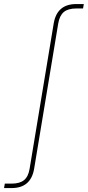

<svg xmlns="http://www.w3.org/2000/svg" viewBox="-145 -748 444 972"><path d="M-86.4 204.1H-124.5L-120.6 181.6H-86.4Q-44.9 181.6 -23.2 163.8Q-1.5 146 4.9 106.4L127 -629.9Q143.6 -727.5 241.2 -727.5H279.3L275.4 -705.1H241.2Q199.7 -705.1 178.2 -687.3Q156.7 -669.4 149.9 -629.9L27.8 106.4Q11.2 204.1 -86.4 204.1Z"/></svg>

Font: Inter Display Thin
Style: Italic
Weight: 100
Italic angle: -9.39999°
Designer: Rasmus Andersson
Foundry: rsms
Version: Version 4.000;git-a52131595